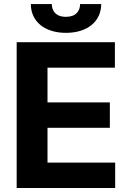

<svg xmlns="http://www.w3.org/2000/svg" viewBox="-20 -938 653 958"><path d="M63.2 0H554.7V-126.8H217V-300.4H528.1V-427.2H217V-600.5H553.3V-727.3H63.2ZM133.9 -917.6C133.9 -831.7 201.7 -774.1 309.3 -774.1C416.9 -774.1 484.7 -831.7 485.1 -917.6H379.6C379.6 -884.2 359.7 -854 309.3 -854C257.5 -854 238.3 -884.9 238.6 -917.6Z"/></svg>

Font: Margiela Sans
Style: Bold
Weight: 700
Designer: Stefan Endress, Andreas Faust
Version: Version 1.100;FEAKit 1.0